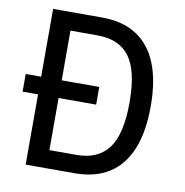

<svg xmlns="http://www.w3.org/2000/svg" viewBox="-79 -781 826 856"><g transform="rotate(10 333.5 -352.5)"><path d="M93 0V-705H314Q408 -705 470.5 -665Q533 -625 565 -547Q597 -469 597 -353Q597 -237 565 -158.5Q533 -80 470 -40Q407 0 314 0ZM186 -82H309Q406 -82 453.5 -146Q501 -210 501 -353Q501 -496 454 -559.5Q407 -623 309 -623H186ZM23 -318V-398H356V-318Z"/></g></svg>

Font: Nunito Sans 7pt Condensed Medium
Style: Regular
Weight: 500
Width: 3
Designer: Vernon Adams
Foundry: Vernon Adams
Version: Version 3.101;gftools[0.9.27]